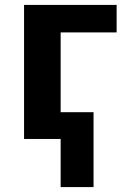

<svg xmlns="http://www.w3.org/2000/svg" viewBox="-20 -566 518 782"><path d="M455 -546V-434H227V-109H361V196H227V0H78V-546Z"/></svg>

Font: RS Noto Sans
Style: Bold
Weight: 700
Designer: Monotype Design Team
Foundry: Monotype Imaging Inc.
Version: Version 3.10